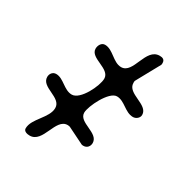

<svg xmlns="http://www.w3.org/2000/svg" viewBox="-148 -786 917 927"><g transform="rotate(30 311.0 -323.0)"><path d="M99 -20C99 -3 120 1 133 1C207 1 200 -135 267 -135C270 -135 279 -134 280 -133L373 -87C374 -86 381 -86 383 -86C403 -86 415 -102 415 -120C415 -177 306 -172 306 -227C306 -263 360 -374 404 -374C448 -374 475 -326 520 -326C536 -326 554 -339 554 -357C554 -415 440 -410 440 -470C440 -483 440 -480 447 -493C457 -511 503 -595 513 -613C514 -615 514 -622 514 -623C514 -642 501 -647 485 -647C407 -647 418 -506 350 -506C305 -506 275 -561 230 -561C210 -561 199 -540 199 -522C199 -469 308 -473 308 -417C308 -377 258 -272 210 -272C166 -272 138 -321 96 -321C77 -321 65 -305 65 -287C65 -229 174 -235 174 -176C174 -120 99 -75 99 -20Z"/></g></svg>

Font: Asimov Print
Style: C
Weight: 500
Designer: Google
Version: Version 2.000980: 2014